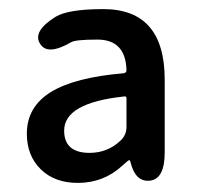

<svg xmlns="http://www.w3.org/2000/svg" viewBox="-20 -830 433 422"><path d="M151 -428Q100 -428 69.5 -458Q39 -488 39 -536Q39 -595 91.5 -627.5Q144 -660 252 -669Q258 -670 258 -676Q256 -743 194 -743Q145 -743 136 -737Q84 -707 68 -734Q51 -761 102 -793Q130 -810 207 -810Q342 -810 342 -655V-495Q342 -437 310 -433Q278 -429 267 -473Q266 -478 264 -478Q262 -478 249 -466Q208 -428 151 -428ZM177 -494Q217 -494 246 -522Q258 -534 258 -551V-614Q258 -619 253 -618Q121 -604 121 -543Q121 -494 177 -494Z"/></svg>

Font: Resource Han Rounded CN Medium
Style: Regular
Weight: 500
Designer: Cyano Hao (round all glyphs); Ryoko NISHIZUKA 西塚涼子 (kana, bopomofo & ideographs); Paul D. Hunt (Latin, Greek & Cyrillic)
Foundry: Cyano Hao
Version: 0.990